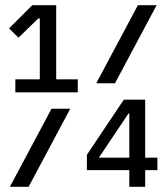

<svg xmlns="http://www.w3.org/2000/svg" viewBox="-20 -718 640 738"><path d="M39 -363H279V-413H196V-698H104L15 -609L51 -573L127 -647H133V-413H39ZM350 -398H422L582 -698H510ZM18 0H90L250 -300H178ZM477 0H538V-64H585V-112H538V-335H456L314 -123V-64H477ZM360 -112 474 -282H477V-112Z"/></svg>

Font: IBM Plex Mono
Style: Regular
Weight: 400
Monospace: yes
Designer: Mike Abbink, Paul van der Laan, Pieter van Rosmalen
Foundry: Bold Monday
Version: Version 2.004